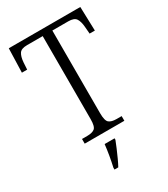

<svg xmlns="http://www.w3.org/2000/svg" viewBox="-225 -815 994 1137"><g transform="rotate(-30 272.5 -246.5)"><path d="M135 0V-32H170Q205 -32 221.5 -45Q238 -58 238 -108V-676H131Q91 -676 78 -656Q65 -636 62 -599L59 -550H23L28 -714H517L522 -550H486L482 -599Q479 -636 466 -656Q453 -676 413 -676H304V-111Q304 -59 320.5 -45.5Q337 -32 371 -32H406V0ZM211 208Q219 173 225.5 135Q232 97 236 61H304V71Q296 92 284.5 119Q273 146 260.5 173.5Q248 201 237 221H211Z"/></g></svg>

Font: Noto Serif Tamil SemiCondensed Light
Style: Italic
Weight: 300
Width: 4
Italic angle: -12°
Designer: Indian Type Foundry, Tom Grace, and the Monotype Design Team
Foundry: Monotype Imaging Inc.
Version: Version 2.003; ttfautohint (v1.8.4.7-5d5b)